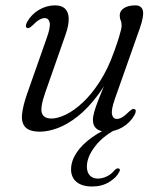

<svg xmlns="http://www.w3.org/2000/svg" viewBox="-20 -482 602 716"><path d="M419 -18.5 424 -5.5Q367 22 335.5 62.5Q304 103 304 139Q304 161 315.2 172.5Q326.5 184 345 184Q361.5 184 378.5 175.8Q395.5 167.5 407 153Q411.5 148.5 414.8 147Q418 145.5 421.5 146Q425 146.5 426.8 150Q428.5 153.5 424 160Q414.5 180 387.2 196.8Q360 213.5 323.5 213.5Q286 213.5 265.5 196.5Q245 179.5 245 149.5Q245 119 265 88.2Q285 57.5 323.8 29.8Q362.5 2 419 -18.5ZM482 -75Q486.5 -73 486.2 -67.2Q486 -61.5 481.5 -53Q465.5 -24.5 437.2 -7.8Q409 9 377 9Q354 9 340.2 -1.8Q326.5 -12.5 326.5 -34.5Q326.5 -47.5 331.5 -65Q336.5 -82.5 346.8 -109.2Q357 -136 374 -177Q391 -218 415 -278L412.5 -252Q383 -178.5 345.8 -128.5Q308.5 -78.5 269.8 -48Q231 -17.5 194.8 -4.2Q158.5 9 129.5 9Q90 9 74.5 -7.8Q59 -24.5 62.2 -56Q65.5 -87.5 81 -132L154 -339.5Q169 -381 165.2 -397.8Q161.5 -414.5 146.5 -414.5Q138 -414.5 127 -408.5Q116 -402.5 101 -387Q94 -380.5 89.2 -378.2Q84.5 -376 80.5 -378Q76 -380 76.5 -386Q77 -392 81 -400Q97 -428.5 125.2 -445.2Q153.5 -462 185 -462Q210 -462 222.8 -449.5Q235.5 -437 236.2 -413Q237 -389 224.5 -353L149 -137.5Q129.5 -82 136 -61Q142.5 -40 172 -40Q195.5 -40 226.2 -55Q257 -70 289.8 -100.8Q322.5 -131.5 352.8 -178.8Q383 -226 405.5 -289.5Q417.5 -322.5 423.2 -341.5Q429 -360.5 431.2 -370.2Q433.5 -380 433.5 -386.5Q433.5 -399 430 -406.2Q426.5 -413.5 426.5 -424.5Q426.5 -441.5 442.5 -451.8Q458.5 -462 484.5 -462Q508 -462 512.8 -442.2Q517.5 -422.5 501 -375.5L408.5 -113.5Q394 -72 397.8 -55.2Q401.5 -38.5 416 -38.5Q425 -38.5 435.8 -44.8Q446.5 -51 461.5 -66Q468.5 -72.5 473.2 -74.8Q478 -77 482 -75Z"/></svg>

Font: Fraunces Light
Style: Italic
Weight: 300
Italic angle: -16°
Version: Version 1.000;[b76b70a41]